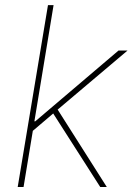

<svg xmlns="http://www.w3.org/2000/svg" viewBox="-20 -748 530 768"><path d="M105.5 -219.7 112.3 -262.7H121.1L454.1 -545.9H490.2L200.2 -300.8L197.3 -297.9ZM50.8 0 171.9 -727.5H194.3L74.2 0ZM380.9 0 188.5 -300.8 207 -315.4 407.2 0Z"/></svg>

Font: Inter Tight Thin
Style: Italic
Weight: 250
Italic angle: -9.39999°
Designer: Rasmus Andersson
Foundry: rsms
Version: Version 3.004